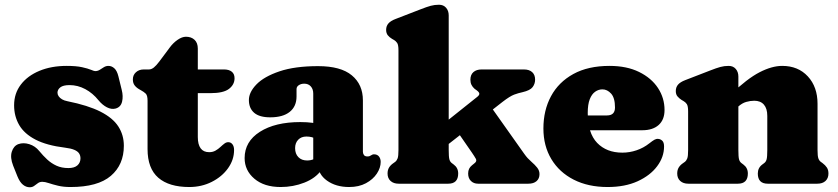

<svg xmlns="http://www.w3.org/2000/svg" viewBox="-20 -775 3534 810"><path d="M273.5 -416Q246.5 -416 234.5 -406.5Q222.5 -397 222.5 -384Q222.5 -376 227.5 -368.8Q232.5 -361.5 241.8 -356Q251 -350.5 264.5 -348Q351.5 -330.5 403.8 -304Q456 -277.5 479.2 -241.5Q502.5 -205.5 502.5 -160Q502.5 -80 447.5 -33Q392.5 14 277.5 14Q247.5 14 224.8 8.5Q202 3 185.8 -2.5Q169.5 -8 158.5 -8Q147.5 -8 139.8 -2.2Q132 3.5 124.2 9.2Q116.5 15 105.5 15Q90 15 76.8 4.2Q63.5 -6.5 53.5 -31L35.5 -76Q22 -110.5 29.8 -135Q37.5 -159.5 57.5 -167Q78.5 -174.5 103.5 -166.8Q128.5 -159 145.5 -138Q161.5 -118.5 179 -102.2Q196.5 -86 218.2 -76Q240 -66 268.5 -66Q294 -66 306.8 -77.5Q319.5 -89 319.5 -107Q319.5 -119 313.5 -128Q307.5 -137 293.2 -143Q279 -149 254.5 -152Q177 -161.5 129.8 -186Q82.5 -210.5 61 -247.5Q39.5 -284.5 39.5 -331Q39.5 -381 68 -418.2Q96.5 -455.5 146.5 -476.2Q196.5 -497 261.5 -497Q301.5 -497 326.2 -491.5Q351 -486 364 -480.5Q377 -475 381.5 -475Q392 -475 400.8 -480.5Q409.5 -486 418.2 -491.5Q427 -497 437.5 -497Q451 -497 462.2 -487Q473.5 -477 479.5 -453L493.5 -396Q500.5 -369 495 -346Q489.5 -323 467.5 -317Q450.5 -312.5 431.2 -322.2Q412 -332 395.5 -352Q371.5 -382 339.8 -399Q308 -416 273.5 -416Z M575 -394 568 -398Q555.5 -405 548 -414.8Q540.5 -424.5 540.5 -440Q540.5 -458.5 553.5 -470.2Q566.5 -482 586.5 -482H608.5Q618.5 -482 628.8 -490Q639 -498 652.5 -516L696.5 -575Q710.5 -594 729.2 -607Q748 -620 764.5 -620Q787 -620 800.8 -607Q814.5 -594 814.5 -570V-197Q814.5 -165.5 826.5 -149.2Q838.5 -133 862.5 -133Q877.5 -133 889 -139.5Q900.5 -146 909.8 -154.8Q919 -163.5 927.5 -169.8Q936 -176 945 -175Q954.5 -174.5 961 -165.8Q967.5 -157 967.5 -142Q967.5 -101 942 -65.2Q916.5 -29.5 873.5 -7.8Q830.5 14 778.5 14Q693 14 647.8 -25.2Q602.5 -64.5 602.5 -146V-350Q602.5 -372.5 594.8 -380Q587 -387.5 575 -394ZM741.5 -382V-482H925.5Q946 -482 957.8 -472.5Q969.5 -463 969.5 -445Q969.5 -418 946 -400Q922.5 -382 867.5 -382Z M1321.5 -82.5V-95.5L1301.5 -99V-380Q1301.5 -399 1291.2 -410.5Q1281 -422 1263.5 -422Q1250.5 -422 1240.8 -415.8Q1231 -409.5 1231 -399V-368Q1231 -326 1202.2 -303Q1173.5 -280 1120 -280Q1074.5 -280 1052.2 -299.2Q1030 -318.5 1030 -353Q1030 -386 1062 -419Q1094 -452 1159 -474Q1224 -496 1322 -496Q1417.5 -496 1464.2 -457.2Q1511 -418.5 1511 -351.5V-135Q1511 -127.5 1515.2 -121.2Q1519.5 -115 1530 -115Q1536 -115 1539.5 -116.5Q1543 -118 1546 -120Q1548.5 -121.5 1551.2 -122.8Q1554 -124 1558 -124Q1571.5 -124 1578.8 -114.8Q1586 -105.5 1586 -92Q1586 -67 1569.8 -42.5Q1553.5 -18 1523.8 -2Q1494 14 1453 14Q1397 14 1359.2 -13.2Q1321.5 -40.5 1321.5 -82.5ZM1012 -108Q1012 -178 1076.5 -219Q1141 -260 1247 -260Q1276 -260 1298.8 -256.8Q1321.5 -253.5 1335.5 -247L1314.5 -188.5Q1304.5 -194 1294.5 -196.5Q1284.5 -199 1272.5 -199Q1251 -199 1238 -185.5Q1225 -172 1225 -150Q1225 -126 1238.8 -112Q1252.5 -98 1275.5 -98Q1291.5 -98 1304 -103.8Q1316.5 -109.5 1322.5 -116L1335.5 -57Q1311 -23 1264 -4.5Q1217 14 1164 14Q1094.5 14 1053.2 -21Q1012 -56 1012 -108Z M1662 0Q1640.5 0 1627.8 -11.5Q1615 -23 1615 -43Q1615 -58 1621.5 -68.5Q1628 -79 1640 -87L1647 -92Q1654 -97.5 1657.5 -107Q1661 -116.5 1661 -142V-563Q1661 -585.5 1655.5 -593.8Q1650 -602 1641 -607L1634 -611Q1623 -617.5 1616 -626.2Q1609 -635 1609 -649Q1609 -665 1618.5 -676Q1628 -687 1649 -695L1755 -736Q1780.5 -746 1797 -750.5Q1813.5 -755 1832 -755Q1851 -755 1862 -742.2Q1873 -729.5 1873 -710V-142Q1873 -113.5 1875.8 -103Q1878.5 -92.5 1886 -87L1894 -81Q1913 -67 1913 -43Q1913 0 1871 0ZM1808 -218.5 1991 -364.5Q2002.5 -373 2002.2 -379.5Q2002 -386 1991 -394L1982 -400.5Q1973.5 -408 1969 -417.2Q1964.5 -426.5 1964.5 -439Q1964.5 -459.5 1977.2 -470.8Q1990 -482 2011.5 -482H2190.5Q2212.5 -482 2225 -470.8Q2237.5 -459.5 2237.5 -439Q2237.5 -421.5 2227 -407.5Q2216.5 -393.5 2184 -386Q2167 -382.5 2149 -375.8Q2131 -369 2100.5 -345.5L1840 -142ZM2022.5 -365 2191 -127Q2199.5 -115 2206 -108Q2212.5 -101 2222 -92.5Q2236.5 -80 2246.2 -67.8Q2256 -55.5 2256 -40.5Q2256 -21.5 2243.5 -10.8Q2231 0 2209 0H1997Q1978.5 0 1966.8 -11.5Q1955 -23 1955 -43Q1955 -54.5 1959 -62.8Q1963 -71 1971 -77.5L1979 -84Q1993.5 -94 1987.8 -104.5Q1982 -115 1971 -131L1888 -251Z M2783.5 -311Q2783.5 -270 2758.8 -247.8Q2734 -225.5 2689.5 -225.5H2408V-288H2540.5Q2574.5 -288 2574.5 -321.5Q2574.5 -362 2558.2 -380Q2542 -398 2521.5 -398Q2505 -398 2490.8 -388Q2476.5 -378 2468 -356.2Q2459.5 -334.5 2459.5 -298.5Q2459.5 -213.5 2499.2 -172.2Q2539 -131 2605.5 -131Q2636 -131 2665.5 -141Q2695 -151 2719 -170Q2733.5 -181.5 2741.5 -185.8Q2749.5 -190 2757 -189Q2766 -188.5 2773.8 -181.5Q2781.5 -174.5 2781.5 -157Q2781.5 -112.5 2752.2 -73.5Q2723 -34.5 2669.8 -10.2Q2616.5 14 2543.5 14Q2461.5 14 2400.5 -17Q2339.5 -48 2306 -103.8Q2272.5 -159.5 2272.5 -233Q2272.5 -309.5 2304.5 -369Q2336.5 -428.5 2398.8 -462.8Q2461 -497 2551.5 -497Q2624 -497 2676 -471.5Q2728 -446 2755.8 -403.8Q2783.5 -361.5 2783.5 -311Z M3095 -452V-142Q3095 -113.5 3097.8 -103Q3100.5 -92.5 3108 -87L3116 -81Q3135 -67 3135 -43Q3135 0 3093 0H2884Q2862.5 0 2849.8 -11.5Q2837 -23 2837 -43Q2837 -58 2843.5 -68.5Q2850 -79 2862 -87L2869 -92Q2876 -97.5 2879.5 -107Q2883 -116.5 2883 -142V-305Q2883 -327.5 2877.5 -335.8Q2872 -344 2863 -349L2856 -353Q2845 -360 2838 -368.5Q2831 -377 2831 -391Q2831 -407 2840.5 -418Q2850 -429 2871 -437L2977 -478Q3002.5 -488 3019 -492.5Q3035.5 -497 3054 -497Q3073 -497 3084 -484.2Q3095 -471.5 3095 -452ZM3077 -310 3039 -354 3062 -376Q3132.5 -443.5 3184.5 -470.2Q3236.5 -497 3280 -497Q3347 -497 3388 -452.8Q3429 -408.5 3429 -337V-142Q3429 -116.5 3432.5 -106.8Q3436 -97 3443 -92L3450 -87Q3462 -78 3468.5 -68Q3475 -58 3475 -43Q3475 -23 3462.5 -11.5Q3450 0 3428 0H3219Q3177 0 3177 -43Q3177 -67 3196 -81L3204 -87Q3211.5 -92.5 3214.2 -103Q3217 -113.5 3217 -142V-286Q3217 -317 3202.8 -333.5Q3188.5 -350 3162 -350Q3145.5 -350 3128 -345Q3110.5 -340 3094 -325Z"/></svg>

Font: Fraunces SuperSoft 9pt
Style: Regular
Weight: 900
Version: Version 1.000;[b76b70a41]